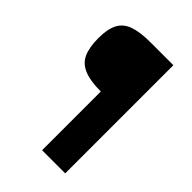

<svg xmlns="http://www.w3.org/2000/svg" viewBox="-196 -611 816 816"><g transform="rotate(45 212.0 -203.0)"><path d="M352 -528V122H213V-231Q148 -231 111 -247Q74 -263 59.5 -297Q45 -331 45 -385Q45 -438 61 -469.5Q77 -501 114 -514.5Q151 -528 212 -528Z"/></g></svg>

Font: Genos SemiBold
Style: Regular
Weight: 600
Designer: Robert E. Leuschke
Foundry: Robert E. Leuschke
Version: Version 1.010